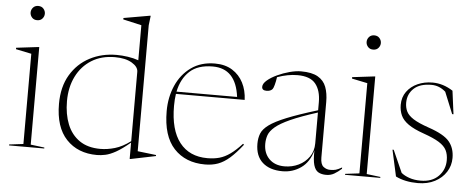

<svg xmlns="http://www.w3.org/2000/svg" viewBox="-50 -866 2489 1007"><g transform="rotate(5 1194.5 -363.0)"><path d="M114 -667Q96.5 -667 86.5 -678.5Q76.5 -690 76.5 -704.5Q76.5 -719 86.5 -730.5Q96.5 -742 114 -742Q131.5 -742 141.5 -730.5Q151.5 -719 151.5 -704.5Q151.5 -690 141.5 -678.5Q131.5 -667 114 -667ZM137.5 -527.5V-14L210 -5V0H24.5V-5L99 -14V-489L17 -506V-513.5L133.5 -527.5Z M797 -11.5 665.5 15.5H661V-70.5Q618 -34.5 587 -17.2Q556 0 532.2 5Q508.5 10 488 10Q387 10 326.8 -53.8Q266.5 -117.5 266.5 -240.5Q266.5 -330 304 -393Q341.5 -456 404.8 -489Q468 -522 545.5 -522Q574.5 -522 605 -517.5Q635.5 -513 661 -504V-688.5L564 -710.5V-718L701.5 -742H705.5L699.5 -691.5V-28.5L797 -17ZM661 -443Q661 -469.5 627.2 -489.5Q593.5 -509.5 538 -509.5Q467 -509.5 415.2 -477.2Q363.5 -445 335.2 -388.2Q307 -331.5 307 -258Q307 -189.5 328.2 -136.5Q349.5 -83.5 393 -53.5Q436.5 -23.5 503 -23.5Q539.5 -23.5 579.2 -35Q619 -46.5 661 -78Z M1063.5 -522Q1117.5 -522 1155 -498.5Q1192.5 -475 1212.8 -435.2Q1233 -395.5 1235 -345.5H873Q868.5 -316 868.5 -282Q868.5 -155.5 920 -89.8Q971.5 -24 1066.5 -24Q1101.5 -24 1129.8 -32Q1158 -40 1186 -60Q1214 -80 1246.5 -115.5L1252 -111Q1216.5 -65.5 1186.2 -39Q1156 -12.5 1125.2 -1.2Q1094.5 10 1057 10Q954 10 893.2 -55.2Q832.5 -120.5 832.5 -251.5Q832.5 -324.5 859.5 -386Q886.5 -447.5 938.2 -484.8Q990 -522 1063.5 -522ZM1053.5 -505.5Q975 -505.5 932 -465.8Q889 -426 875 -357.5H1194Q1175 -505.5 1053.5 -505.5Z M1695 9Q1670 9 1653.2 -0.5Q1636.5 -10 1628.8 -36.5Q1621 -63 1622.5 -113Q1605 -50.5 1561.5 -20.2Q1518 10 1464.5 10Q1397.5 10 1359.5 -24Q1321.5 -58 1321.5 -122.5Q1321.5 -152.5 1331 -176.5Q1340.5 -200.5 1370.8 -222.8Q1401 -245 1461.5 -269.5Q1522 -294 1623.5 -325V-367.5Q1623.5 -429 1595.2 -464Q1567 -499 1500 -499Q1449.5 -499 1393.5 -479Q1390 -455 1385.2 -437.8Q1380.5 -420.5 1376 -415Q1365.5 -403 1345 -403Q1320.5 -403 1320.5 -422Q1320.5 -439 1341 -456.5Q1361.5 -474 1392.8 -488.5Q1424 -503 1457.2 -511.8Q1490.5 -520.5 1516.5 -520.5Q1574 -520.5 1605.5 -502.2Q1637 -484 1649.5 -450.8Q1662 -417.5 1662 -372.5V-80Q1662 -44 1677.8 -31.5Q1693.5 -19 1713.5 -19Q1730.5 -19 1742.5 -22.2Q1754.5 -25.5 1775 -37V-30Q1756 -13 1737.2 -2Q1718.5 9 1695 9ZM1362.5 -125.5Q1362.5 -76.5 1392.2 -46.5Q1422 -16.5 1473 -16.5Q1513 -16.5 1547.2 -33Q1581.5 -49.5 1602.5 -79.8Q1623.5 -110 1623.5 -150.5V-313Q1534 -284.5 1481.5 -260.8Q1429 -237 1403.5 -215.2Q1378 -193.5 1370.2 -171.8Q1362.5 -150 1362.5 -125.5Z M1883 -667Q1865.5 -667 1855.5 -678.5Q1845.5 -690 1845.5 -704.5Q1845.5 -719 1855.5 -730.5Q1865.5 -742 1883 -742Q1900.5 -742 1910.5 -730.5Q1920.5 -719 1920.5 -704.5Q1920.5 -690 1910.5 -678.5Q1900.5 -667 1883 -667ZM1906.5 -527.5V-14L1979 -5V0H1793.5V-5L1868 -14V-489L1786 -506V-513.5L1902.5 -527.5Z M2209.5 -522Q2265 -522 2316.5 -488.5L2332.5 -366H2325.5L2279 -480Q2245.5 -509.5 2204.5 -509.5Q2143 -509.5 2111.5 -479.8Q2080 -450 2080 -404.5Q2080 -379.5 2089.8 -359.2Q2099.5 -339 2127.2 -321.2Q2155 -303.5 2209 -285Q2290.5 -257.5 2319 -223.2Q2347.5 -189 2347.5 -137Q2347.5 -96.5 2326.2 -63.2Q2305 -30 2266.8 -10Q2228.5 10 2177 10Q2144 10 2114.8 4Q2085.5 -2 2060.5 -14.5L2030 -153H2036.5L2088.5 -36Q2104.5 -22.5 2131 -13.2Q2157.5 -4 2191 -4Q2250.5 -4 2284.5 -38.2Q2318.5 -72.5 2318.5 -122.5Q2318.5 -153 2307.5 -175Q2296.5 -197 2267.8 -215Q2239 -233 2186 -251.5Q2133 -270 2104 -290.5Q2075 -311 2063.8 -335.8Q2052.5 -360.5 2052.5 -391.5Q2052.5 -431.5 2073.8 -460.8Q2095 -490 2130.5 -506Q2166 -522 2209.5 -522Z"/></g></svg>

Font: Newsreader 72pt ExtraLight
Style: Regular
Weight: 275
Designer: Hugues Gentile
Foundry: Production Type
Version: Version 1.003; ttfautohint (v1.8.3)